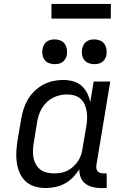

<svg xmlns="http://www.w3.org/2000/svg" viewBox="-20 -942 640 970"><path d="M210 8Q210 8 210 8Q210 8 210 8Q182 8 155.5 0Q129 -8 110 -25.5Q91 -43 80 -67.5Q69 -92 65 -118.5Q61 -145 62.5 -173.5Q64 -202 68 -230L87 -340Q91 -365 99 -390.5Q107 -416 120.5 -439Q134 -462 154 -481.5Q174 -501 198 -514Q222 -527 248 -532.5Q274 -538 299 -538Q325 -538 349 -531.5Q373 -525 391 -509.5Q409 -494 420 -472Q431 -450 436 -426L453 -530H537L467 -108Q466 -99 467 -91Q468 -83 473 -77Q478 -71 486 -68.5Q494 -66 502 -66H519V8H490Q468 8 447.5 3Q427 -2 411 -14.5Q395 -27 387.5 -46.5Q380 -66 381 -87Q367 -65 348.5 -46Q330 -27 307 -14.5Q284 -2 259 3Q234 8 210 8ZM254 -66Q271 -66 288 -69Q305 -72 321 -80Q337 -88 350.5 -100.5Q364 -113 374 -128Q384 -143 389.5 -159.5Q395 -176 397 -193L416 -303Q419 -322 420 -341Q421 -360 418 -378.5Q415 -397 408 -413.5Q401 -430 388 -442Q375 -454 357 -459.5Q339 -465 320 -465Q301 -465 283 -461Q265 -457 248 -448.5Q231 -440 217 -426.5Q203 -413 193 -397Q183 -381 177 -363.5Q171 -346 168 -328L150 -218Q147 -199 146.5 -180Q146 -161 149.5 -143.5Q153 -126 162 -110.5Q171 -95 185 -84.5Q199 -74 217 -70Q235 -66 254 -66ZM456 -618Q441 -618 427.5 -623Q414 -628 405.5 -639.5Q397 -651 394.5 -665.5Q392 -680 395 -695Q397 -705 402 -715Q407 -725 416 -731.5Q425 -738 435.5 -740.5Q446 -743 456 -743Q471 -743 485 -737.5Q499 -732 507 -720.5Q515 -709 517.5 -694.5Q520 -680 518 -665Q516 -655 510.5 -645Q505 -635 496 -628.5Q487 -622 476.5 -620Q466 -618 456 -618ZM256 -618Q241 -618 227.5 -623Q214 -628 205.5 -639.5Q197 -651 194.5 -665.5Q192 -680 195 -695Q197 -705 202 -715Q207 -725 216 -731.5Q225 -738 235.5 -740.5Q246 -743 256 -743Q271 -743 285 -737.5Q299 -732 307 -720.5Q315 -709 317.5 -694.5Q320 -680 318 -665Q316 -655 310.5 -645Q305 -635 296 -628.5Q287 -622 276.5 -620Q266 -618 256 -618ZM240 -848V-922H540V-848Z"/></svg>

Font: Iosevka Curly Slab Extended
Style: Italic
Weight: 400
Width: 7
Italic angle: -9°
Monospace: yes
Designer: Belleve Invis
Foundry: Belleve Invis
Version: Version 11.1.0; ttfautohint (v1.8.3)